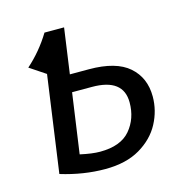

<svg xmlns="http://www.w3.org/2000/svg" viewBox="-85 -607 679 700"><g transform="rotate(-15 254.0 -257.0)"><path d="M464 -199Q464 -146 438.5 -98Q413 -50 360.5 -19Q308 12 229 12Q147 12 62 -14L113 -378L53 -418Q106 -465 143 -526H217L193 -355H265Q367 -355 415.5 -312.5Q464 -270 464 -199ZM377 -200Q377 -290 259 -290H184L152 -64Q197 -54 227 -54Q305 -54 341 -96.5Q377 -139 377 -200Z"/></g></svg>

Font: Fira Sans Book
Style: Italic
Weight: 350
Italic angle: -8°
Designer: bBox Type GmbH & Carrois Corporate GbR & Edenspiekermann AG
Foundry: bBox Type GmbH & Carrois Corporate GbR & Edenspiekermann AG
Version: Version 4.301